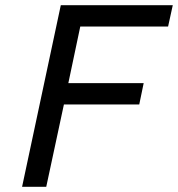

<svg xmlns="http://www.w3.org/2000/svg" viewBox="-20 -719 685 739"><path d="M516 -317H226L158 0H65L214 -699H645L627 -617H289L243 -399H533Z"/></svg>

Font: Fragment Mono
Style: Italic
Weight: 400
Italic angle: -12°
Designer: Wei Huang based on Nimbus Sans by URW Studio, based on Helvetica by Max Miedinger.
Foundry: Wei Huang
Version: Version 1.011; ttfautohint (v1.8.4.7-5d5b)